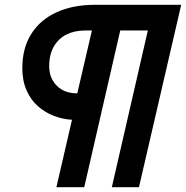

<svg xmlns="http://www.w3.org/2000/svg" viewBox="-20 -680 775 800"><path d="M215 100 280 -181Q242 -183 205 -197Q168 -211 138 -237.5Q108 -264 90.5 -304Q73 -344 73 -396Q73 -480 110.5 -539Q148 -598 216 -629Q284 -660 376 -660H735L559 100H446L596 -553H481L331 100ZM302 -291 363 -553H335Q291 -553 257.5 -536.5Q224 -520 204.5 -486.5Q185 -453 185 -404Q185 -355 216.5 -323Q248 -291 302 -291Z"/></svg>

Font: Kantumruy Pro SemiBold
Style: Italic
Weight: 600
Italic angle: -13°
Version: Version 1.002